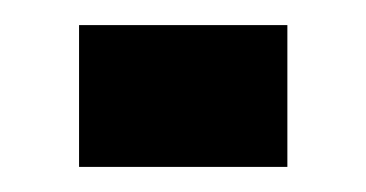

<svg xmlns="http://www.w3.org/2000/svg" viewBox="-20 -481 292 153"><path d="M43 -348V-461H209V-348Z"/></svg>

Font: Big Shoulders Text
Style: Bold
Weight: 700
Designer: Patric King
Foundry: XO Type Co
Version: Version 1.000; ttfautohint (v1.8.2)